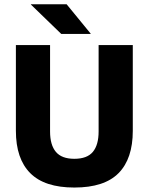

<svg xmlns="http://www.w3.org/2000/svg" viewBox="-20 -846 683 882"><path d="M321.5 15.5Q184.5 15.5 118.8 -50.8Q53 -117 53 -245V-639H210V-242Q210 -180 236.8 -148.2Q263.5 -116.5 321.5 -116.5Q380 -116.5 406.5 -148.2Q433 -180 433 -242V-639H590V-245Q590 -117 524.8 -50.8Q459.5 15.5 321.5 15.5ZM396.5 -691.5 286 -826.5H122V-825L261.5 -690H396.5Z"/></svg>

Font: Anek Malayalam
Style: Bold
Weight: 700
Version: Version 1.003